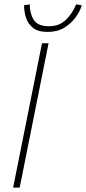

<svg xmlns="http://www.w3.org/2000/svg" viewBox="-20 -858 394 878"><path d="M40 0 172 -660H202L70 0ZM198 -712Q154 -712 130.5 -731Q107 -750 98.5 -778Q90 -806 90 -834L116 -838Q116 -796 134.5 -767Q153 -738 204 -738Q252 -738 282.5 -768.5Q313 -799 328 -838L354 -834Q346 -807 326 -779Q306 -751 274 -731.5Q242 -712 198 -712Z"/></svg>

Font: Source Sans 3
Style: Italic
Weight: 200
Italic angle: -11°
Designer: Paul D. Hunt
Foundry: Adobe
Version: Version 3.046;hotconv 1.0.118;makeotfexe 2.5.65603